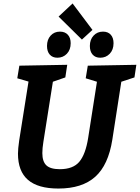

<svg xmlns="http://www.w3.org/2000/svg" viewBox="-20 -1079 809 1111"><path d="M769 -704 758 -631 682 -606 630 -271Q607 -124 531 -56Q455 12 318 12Q200 12 142 -38Q84 -88 84 -190Q84 -217 91 -266L145 -607L80 -626L92 -699L369 -704L358 -631L286 -606L231 -258Q225 -221 225 -193Q225 -144 248.5 -122Q272 -100 326 -100Q403 -100 439 -143Q475 -186 490 -280L541 -606L476 -626L488 -699ZM515 -906 454 -850 319 -983 400 -1059ZM252 -813Q252 -850 273 -873Q294 -896 327 -896Q356 -896 372.5 -878Q389 -860 389 -829Q389 -791 367 -768Q345 -745 312 -745Q284 -745 268 -763Q252 -781 252 -813ZM500 -813Q500 -850 521.5 -873Q543 -896 576 -896Q605 -896 621 -878Q637 -860 637 -829Q637 -791 615 -768Q593 -745 560 -745Q532 -745 516 -763Q500 -781 500 -813Z"/></svg>

Font: Bitter Pro
Style: Bold Italic
Weight: 700
Italic angle: -9°
Designer: Sol Matas, and Bitter project Authors
Foundry: Sol Matas
Version: Version 1.010